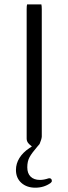

<svg xmlns="http://www.w3.org/2000/svg" viewBox="-20 -684 318 893"><path d="M106 -663.6Q104 -657.2 104 -641.6V-39.1Q104 -25.4 114.3 -15.1L117.7 -11.7L128.4 -2.9L117.2 4.4Q86.4 24.9 70.3 51Q54.2 77.1 54.2 106.4Q54.2 144 79.3 166.5Q104.5 189 144.3 189Q184.1 189 214.8 167.5Q221.2 162.6 221.2 157.2Q221.2 150.4 216.3 147Q213.9 145 210 145L205.6 145.5Q184.1 152.8 166 152.8Q137.7 152.8 122.1 137.2Q106.9 122.1 106.9 94Q106.9 65.9 117.7 46.6Q128.4 27.3 152.8 -1Q160.6 -9.3 164.1 -14.2Q173.8 -37.1 174.3 -48.8V-641.6Q174.3 -655.8 172.4 -663.6Z"/></svg>

Font: YuPearl-ExtraLight
Style: ExtraLight
Weight: 200
Designer: Max Yao
Foundry: Max-Everyday
Version: Version 1.011; ttfautohint (v1.8.3)